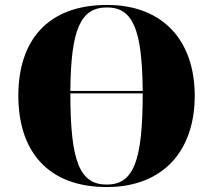

<svg xmlns="http://www.w3.org/2000/svg" viewBox="-20 -745 860 775"><path d="M411 10C639 10 766 -137 766 -358C766 -580 639 -725 412 -725C171 -725 54 -580 54 -359C54 -137 171 10 411 10ZM556 -378H264C266 -627 305 -715 412 -715C516 -715 554 -627 556 -378ZM411 0C301 0 264 -94 264 -368H556C556 -94 519 0 411 0Z"/></svg>

Font: Noto Serif Display Black
Style: Regular
Weight: 900
Designer: Monotype Design Team
Foundry: Monotype Imaging Inc.
Version: Version 2.009